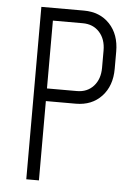

<svg xmlns="http://www.w3.org/2000/svg" viewBox="-53 -791 584 832"><g transform="rotate(5 238.5 -375.0)"><path d="M93 0V-750H278Q348 -750 390.5 -704.8Q433 -659.5 433 -585V-510Q433 -436 390.5 -390.5Q348 -345 278 -345H148V0ZM148 -400H278Q323 -400 350.5 -430.2Q378 -460.5 378 -510V-585Q378 -634.5 350.5 -664.8Q323 -695 278 -695H148Z"/></g></svg>

Font: Mohave Light Light
Style: Regular
Weight: 300
Version: Version 2.003